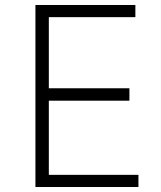

<svg xmlns="http://www.w3.org/2000/svg" viewBox="-20 -750 645 770"><path d="M535.2 0H122.1V-730H522.9V-681.2H175.8V-396H499V-346.2H175.8V-48.8H535.2Z"/></svg>

Font: Sora ExtraLight
Style: Regular
Weight: 200
Designer: Jonathan Barnbrook, Julián Moncada
Foundry: Barnbrook Fonts
Version: Version 2.000